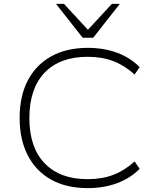

<svg xmlns="http://www.w3.org/2000/svg" viewBox="-20 -959 800 987"><path d="M430 8Q321 8 243 -35.5Q165 -79 123 -160Q81 -241 81 -353Q81 -465 123 -545.5Q165 -626 243.5 -669.5Q322 -713 431 -713Q514 -713 581.5 -688Q649 -663 698 -614L672 -576Q620 -623 562 -645Q504 -667 430 -667Q288 -667 209.5 -585.5Q131 -504 131 -352Q131 -201 209.5 -119.5Q288 -38 430 -38Q504 -38 562 -60Q620 -82 672 -129L698 -91Q649 -42 581 -17Q513 8 430 8ZM405 -765 268 -939H309L432 -806L555 -939H596L459 -765Z"/></svg>

Font: Nunito Sans 10pt SemiExpanded ExtraLight
Style: Regular
Weight: 250
Width: 6
Designer: Vernon Adams
Foundry: Vernon Adams
Version: Version 3.101;gftools[0.9.27]